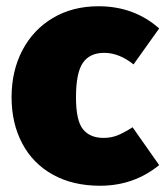

<svg xmlns="http://www.w3.org/2000/svg" viewBox="-20 -574 529 614"><path d="M489 -483 407 -368Q361 -405 313 -405Q267 -405 245 -373Q223 -341 223 -263Q223 -188 245.5 -160.5Q268 -133 311 -133Q334 -133 354 -140.5Q374 -148 404 -167L489 -46Q408 20 300 20Q213 20 149 -15.5Q85 -51 51 -115.5Q17 -180 17 -263Q17 -347 51.5 -413Q86 -479 149 -516.5Q212 -554 295 -554Q409 -554 489 -483Z"/></svg>

Font: FiraGO Heavy
Style: Regular
Weight: 900
Designer: bBox Type
Foundry: bBox Type GmbH
Version: Version 1.001